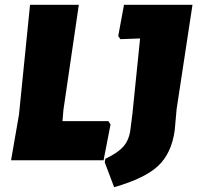

<svg xmlns="http://www.w3.org/2000/svg" viewBox="-20 -667 835 799"><path d="M431 -163 440 -149 411 0H26L59 -190L105 -647H308L244 -210L240 -163ZM781 -647 715 -213 707 -124Q694 -30 639 22.5Q584 75 455 112L416 9L418 -6Q471 -31 494.5 -58.5Q518 -86 523 -130L531 -193L563 -507L481 -504L472 -517L496 -647Z"/></svg>

Font: Alegreya Sans Black
Style: Italic
Weight: 900
Italic angle: -7°
Designer: Juan Pablo del Peral
Foundry: Huerta Tipografica
Version: Version 2.007